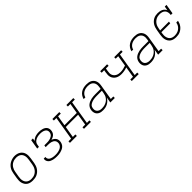

<svg xmlns="http://www.w3.org/2000/svg" viewBox="396 -1965 3408 3408"><g transform="rotate(-45 2100.0 -261.5)"><path d="M248 8Q219 8 190.5 2Q162 -4 138.5 -19.5Q115 -35 99.5 -58.5Q84 -82 76.5 -109Q69 -136 69.5 -166Q70 -196 75 -226L92 -326Q96 -353 105 -379.5Q114 -406 130 -430.5Q146 -455 168.5 -474.5Q191 -494 217 -506Q243 -518 270 -524.5Q297 -531 325 -531Q354 -531 382.5 -523.5Q411 -516 434.5 -500.5Q458 -485 474 -462Q490 -439 497 -411.5Q504 -384 503.5 -354Q503 -324 498 -294L482 -194Q477 -167 468 -140.5Q459 -114 443 -89.5Q427 -65 405 -45.5Q383 -26 357 -13.5Q331 -1 303 3.5Q275 8 248 8ZM249 -30Q272 -30 295 -34.5Q318 -39 339 -49.5Q360 -60 378 -77Q396 -94 408.5 -114Q421 -134 428.5 -156Q436 -178 440 -201L456 -301Q460 -324 460.5 -348Q461 -372 456 -394Q451 -416 439.5 -435Q428 -454 409.5 -466.5Q391 -479 368.5 -484.5Q346 -490 322 -490Q299 -490 276.5 -485Q254 -480 233 -469.5Q212 -459 194.5 -442.5Q177 -426 164.5 -405.5Q152 -385 144.5 -363.5Q137 -342 134 -319L117 -219Q113 -196 112.5 -172.5Q112 -149 117 -127Q122 -105 133.5 -86Q145 -67 163 -54Q181 -41 203.5 -35.5Q226 -30 249 -30Z M852 8Q829 8 805.5 6Q782 4 760 -1.5Q738 -7 718 -16.5Q698 -26 682.5 -41.5Q667 -57 659.5 -79Q652 -101 656 -124Q657 -126 657 -127.5Q657 -129 658 -131H700Q700 -130 699.5 -129Q699 -128 699 -126Q696 -109 702.5 -92.5Q709 -76 721.5 -65Q734 -54 749.5 -47.5Q765 -41 782 -37Q799 -33 816.5 -31.5Q834 -30 852 -30Q871 -30 889.5 -31.5Q908 -33 926.5 -37.5Q945 -42 963.5 -49Q982 -56 998 -68.5Q1014 -81 1024 -98Q1034 -115 1037 -134Q1040 -153 1036 -172Q1032 -191 1021 -205Q1010 -219 994 -228Q978 -237 960.5 -242Q943 -247 924 -249Q905 -251 885 -251H826L832 -290H892Q909 -290 926 -291Q943 -292 960.5 -296Q978 -300 994.5 -306.5Q1011 -313 1026 -324Q1041 -335 1050 -351Q1059 -367 1062 -384Q1065 -401 1061.5 -418Q1058 -435 1048 -447.5Q1038 -460 1023.5 -468.5Q1009 -477 993 -481.5Q977 -486 959.5 -488Q942 -490 925 -490Q908 -490 890 -488Q872 -486 854 -481.5Q836 -477 819 -469Q802 -461 787.5 -448.5Q773 -436 764 -419Q755 -402 753 -384L745 -339H702L732 -520H775L766 -467Q782 -484 802 -496.5Q822 -509 843.5 -516Q865 -523 887 -525.5Q909 -528 931 -528Q953 -528 976 -525Q999 -522 1020 -515Q1041 -508 1059 -496Q1077 -484 1089 -466Q1101 -448 1104.5 -425Q1108 -402 1104 -380Q1101 -360 1091.5 -340.5Q1082 -321 1065.5 -307Q1049 -293 1029.5 -284Q1010 -275 990 -270Q1012 -262 1031 -249.5Q1050 -237 1063 -218Q1076 -199 1079.5 -175.5Q1083 -152 1079 -128Q1075 -105 1063.5 -82.5Q1052 -60 1033 -44Q1014 -28 991 -18Q968 -8 945 -2Q922 4 898.5 6Q875 8 852 8Z M1185 0V-38H1252L1326 -482H1263V-520H1437V-482H1369L1337 -290H1646L1678 -482H1615V-520H1789V-482H1721L1648 -38H1711V0H1537V-38H1605L1640 -251H1331L1295 -38H1358V0Z M2013 8Q1991 8 1969 5Q1947 2 1928 -7Q1909 -16 1894 -30.5Q1879 -45 1871 -64.5Q1863 -84 1861 -106Q1859 -128 1863 -150Q1867 -175 1880 -199Q1893 -223 1914 -239.5Q1935 -256 1960 -266.5Q1985 -277 2010.5 -282.5Q2036 -288 2061.5 -290Q2087 -292 2112 -292H2247L2253 -331Q2257 -352 2256.5 -373Q2256 -394 2250 -413Q2244 -432 2231.5 -447.5Q2219 -463 2201.5 -472.5Q2184 -482 2163.5 -486Q2143 -490 2122 -490Q2095 -490 2067.5 -484.5Q2040 -479 2015.5 -465Q1991 -451 1973 -428Q1955 -405 1949 -377H1906Q1914 -412 1935 -443Q1956 -474 1987 -493.5Q2018 -513 2053 -520.5Q2088 -528 2122 -528Q2149 -528 2176 -523.5Q2203 -519 2225.5 -507Q2248 -495 2265 -475Q2282 -455 2290.5 -430.5Q2299 -406 2299.5 -379Q2300 -352 2295 -324L2248 -38H2311V0H2198L2216 -106Q2201 -79 2178.5 -56.5Q2156 -34 2128.5 -19Q2101 -4 2071.5 2Q2042 8 2013 8ZM2021 -30Q2045 -30 2069.5 -34.5Q2094 -39 2117.5 -49Q2141 -59 2161.5 -75.5Q2182 -92 2197 -113Q2212 -134 2220 -157.5Q2228 -181 2232 -205L2240 -254H2112Q2097 -254 2081.5 -253Q2066 -252 2050.5 -250Q2035 -248 2020 -245Q2005 -242 1990 -236.5Q1975 -231 1960.5 -223.5Q1946 -216 1934 -205Q1922 -194 1915 -179Q1908 -164 1906 -149Q1903 -132 1904.5 -115.5Q1906 -99 1912.5 -84.5Q1919 -70 1930.5 -59Q1942 -48 1956.5 -41.5Q1971 -35 1987.5 -32.5Q2004 -30 2021 -30Z M2737 0V-38H2805L2838 -240Q2804 -228 2768.5 -221.5Q2733 -215 2698 -215Q2669 -215 2641 -220.5Q2613 -226 2589 -239.5Q2565 -253 2547 -274Q2529 -295 2520 -321.5Q2511 -348 2512 -377Q2513 -406 2518 -435L2526 -482H2463V-520H2637V-482H2569L2560 -429Q2556 -405 2555 -381.5Q2554 -358 2561.5 -337Q2569 -316 2584 -299Q2599 -282 2618.5 -271.5Q2638 -261 2660.5 -256.5Q2683 -252 2707 -252Q2742 -252 2776.5 -259.5Q2811 -267 2845 -279L2878 -482H2815V-520H2989V-482H2921L2848 -38H2911V0Z M3213 8Q3191 8 3169 5Q3147 2 3128 -7Q3109 -16 3094 -30.5Q3079 -45 3071 -64.5Q3063 -84 3061 -106Q3059 -128 3063 -150Q3067 -175 3080 -199Q3093 -223 3114 -239.5Q3135 -256 3160 -266.5Q3185 -277 3210.5 -282.5Q3236 -288 3261.5 -290Q3287 -292 3312 -292H3447L3453 -331Q3457 -352 3456.5 -373Q3456 -394 3450 -413Q3444 -432 3431.5 -447.5Q3419 -463 3401.5 -472.5Q3384 -482 3363.5 -486Q3343 -490 3322 -490Q3295 -490 3267.5 -484.5Q3240 -479 3215.5 -465Q3191 -451 3173 -428Q3155 -405 3149 -377H3106Q3114 -412 3135 -443Q3156 -474 3187 -493.5Q3218 -513 3253 -520.5Q3288 -528 3322 -528Q3349 -528 3376 -523.5Q3403 -519 3425.5 -507Q3448 -495 3465 -475Q3482 -455 3490.5 -430.5Q3499 -406 3499.5 -379Q3500 -352 3495 -324L3448 -38H3511V0H3398L3416 -106Q3401 -79 3378.5 -56.5Q3356 -34 3328.5 -19Q3301 -4 3271.5 2Q3242 8 3213 8ZM3221 -30Q3245 -30 3269.5 -34.5Q3294 -39 3317.5 -49Q3341 -59 3361.5 -75.5Q3382 -92 3397 -113Q3412 -134 3420 -157.5Q3428 -181 3432 -205L3440 -254H3312Q3297 -254 3281.5 -253Q3266 -252 3250.5 -250Q3235 -248 3220 -245Q3205 -242 3190 -236.5Q3175 -231 3160.5 -223.5Q3146 -216 3134 -205Q3122 -194 3115 -179Q3108 -164 3106 -149Q3103 -132 3104.5 -115.5Q3106 -99 3112.5 -84.5Q3119 -70 3130.5 -59Q3142 -48 3156.5 -41.5Q3171 -35 3187.5 -32.5Q3204 -30 3221 -30Z M3847 8Q3818 8 3789.5 2Q3761 -4 3737.5 -19.5Q3714 -35 3698.5 -58.5Q3683 -82 3676 -109Q3669 -136 3669.5 -166Q3670 -196 3675 -226L3692 -326Q3696 -352 3704.5 -378Q3713 -404 3727 -428Q3741 -452 3762 -472Q3783 -492 3807.5 -505Q3832 -518 3859 -523Q3886 -528 3912 -528Q3937 -528 3962 -523.5Q3987 -519 4008.5 -508.5Q4030 -498 4046.5 -481Q4063 -464 4072 -442L4085 -520H4128L4098 -339H4055Q4060 -369 4055 -399Q4050 -429 4031.5 -450.5Q4013 -472 3984.5 -481Q3956 -490 3926 -490Q3903 -490 3880 -486Q3857 -482 3835.5 -471Q3814 -460 3796 -443.5Q3778 -427 3765 -406.5Q3752 -386 3745 -364Q3738 -342 3734 -319L3727 -279H3949L3943 -241H3721L3717 -219Q3713 -196 3712.5 -172.5Q3712 -149 3717 -127Q3722 -105 3733 -86Q3744 -67 3761.5 -54Q3779 -41 3801.5 -35.5Q3824 -30 3847 -30Q3868 -30 3888.5 -33.5Q3909 -37 3928.5 -45.5Q3948 -54 3966 -68Q3984 -82 3997 -99Q4010 -116 4018 -136Q4026 -156 4030 -176H4073Q4068 -151 4058 -126.5Q4048 -102 4032 -80Q4016 -58 3994.5 -40.5Q3973 -23 3948.5 -11.5Q3924 0 3898.5 4Q3873 8 3847 8Z"/></g></svg>

Font: Iosevka Etoile XLtObl
Style: Regular
Weight: 200
Italic angle: -9°
Designer: Belleve Invis
Foundry: Belleve Invis
Version: Version 15.5.2; ttfautohint (v1.8.4)